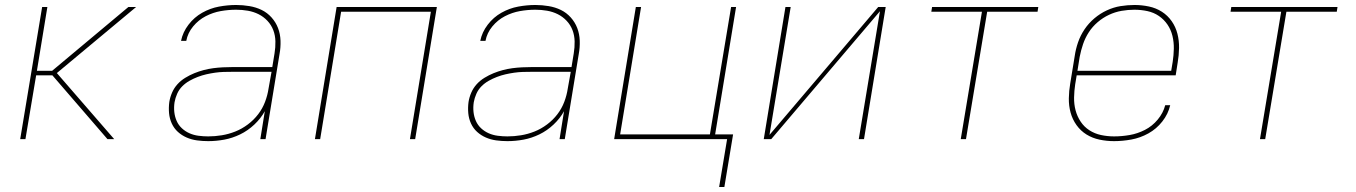

<svg xmlns="http://www.w3.org/2000/svg" viewBox="-20 -558 5440 770"><path d="M61 0 149 -530H170L128 -274H189L495 -530H526L208 -265L438 0H411L190 -256H125L82 0Z M815 8Q792 8 770 5Q748 2 728.5 -6.5Q709 -15 693.5 -29Q678 -43 669 -62.5Q660 -82 658 -104Q656 -126 659 -149Q662 -168 670 -186.5Q678 -205 691.5 -220Q705 -235 723 -246Q741 -257 759.5 -264.5Q778 -272 797 -277Q816 -282 835 -284.5Q854 -287 873.5 -288Q893 -289 912 -289H1072L1081 -344Q1085 -368 1084.5 -392Q1084 -416 1076 -437Q1068 -458 1052.5 -474.5Q1037 -491 1017 -501Q997 -511 974 -515Q951 -519 927 -519Q896 -519 865 -513.5Q834 -508 805 -493Q776 -478 754.5 -452Q733 -426 727 -394H706Q713 -429 736 -459Q759 -489 791 -507Q823 -525 858 -531.5Q893 -538 927 -538Q954 -538 980.5 -533.5Q1007 -529 1029.5 -518Q1052 -507 1069 -488Q1086 -469 1095 -445.5Q1104 -422 1105 -395Q1106 -368 1101 -341L1045 0H1024L1042 -112Q1026 -83 1000 -58.5Q974 -34 943 -19Q912 -4 879.5 2Q847 8 815 8ZM815 -11Q842 -11 869.5 -15.5Q897 -20 923.5 -30.5Q950 -41 974 -59Q998 -77 1015.5 -100Q1033 -123 1043 -149.5Q1053 -176 1057 -203L1069 -270H912Q894 -270 877 -269.5Q860 -269 842.5 -266.5Q825 -264 807.5 -260Q790 -256 773 -249.5Q756 -243 740 -234Q724 -225 711 -212Q698 -199 690.5 -182Q683 -165 680 -148Q677 -128 679 -109Q681 -90 688.5 -73Q696 -56 709.5 -43.5Q723 -31 740 -23.5Q757 -16 776.5 -13.5Q796 -11 815 -11Z M1243 0 1330 -530H1732L1645 0H1624L1708 -511H1348L1264 0Z M2015 8Q1992 8 1970 5Q1948 2 1928.5 -6.5Q1909 -15 1893.5 -29Q1878 -43 1869 -62.5Q1860 -82 1858 -104Q1856 -126 1859 -149Q1862 -168 1870 -186.5Q1878 -205 1891.5 -220Q1905 -235 1923 -246Q1941 -257 1959.5 -264.5Q1978 -272 1997 -277Q2016 -282 2035 -284.5Q2054 -287 2073.5 -288Q2093 -289 2112 -289H2272L2281 -344Q2285 -368 2284.5 -392Q2284 -416 2276 -437Q2268 -458 2252.5 -474.5Q2237 -491 2217 -501Q2197 -511 2174 -515Q2151 -519 2127 -519Q2096 -519 2065 -513.5Q2034 -508 2005 -493Q1976 -478 1954.5 -452Q1933 -426 1927 -394H1906Q1913 -429 1936 -459Q1959 -489 1991 -507Q2023 -525 2058 -531.5Q2093 -538 2127 -538Q2154 -538 2180.5 -533.5Q2207 -529 2229.5 -518Q2252 -507 2269 -488Q2286 -469 2295 -445.5Q2304 -422 2305 -395Q2306 -368 2301 -341L2245 0H2224L2242 -112Q2226 -83 2200 -58.5Q2174 -34 2143 -19Q2112 -4 2079.5 2Q2047 8 2015 8ZM2015 -11Q2042 -11 2069.5 -15.5Q2097 -20 2123.5 -30.5Q2150 -41 2174 -59Q2198 -77 2215.5 -100Q2233 -123 2243 -149.5Q2253 -176 2257 -203L2269 -270H2112Q2094 -270 2077 -269.5Q2060 -269 2042.5 -266.5Q2025 -264 2007.5 -260Q1990 -256 1973 -249.5Q1956 -243 1940 -234Q1924 -225 1911 -212Q1898 -199 1890.5 -182Q1883 -165 1880 -148Q1877 -128 1879 -109Q1881 -90 1888.5 -73Q1896 -56 1909.5 -43.5Q1923 -31 1940 -23.5Q1957 -16 1976.5 -13.5Q1996 -11 2015 -11Z M2864 192 2896 0H2443L2530 -530H2551L2467 -19H2827L2912 -530H2932L2848 -19H2920L2885 192Z M3043 0 3130 -530H3151L3066 -17L3502 -530H3532L3445 0H3424L3509 -513L3073 0Z M3833 0 3918 -511H3715L3718 -530H4144L4141 -511H3939L3854 0Z M4448 8Q4418 8 4389.5 2Q4361 -4 4337.5 -18.5Q4314 -33 4297.5 -56Q4281 -79 4273.5 -106.5Q4266 -134 4266.5 -164Q4267 -194 4272 -223L4290 -333Q4294 -361 4303.5 -388.5Q4313 -416 4329.5 -440.5Q4346 -465 4369 -484.5Q4392 -504 4419 -516.5Q4446 -529 4474 -533.5Q4502 -538 4530 -538Q4559 -538 4587.5 -532Q4616 -526 4639.5 -511Q4663 -496 4679 -473Q4695 -450 4702 -422.5Q4709 -395 4708.5 -365.5Q4708 -336 4703 -307L4695 -256H4298L4292 -220Q4288 -194 4287.5 -167Q4287 -140 4293.5 -115.5Q4300 -91 4314 -70Q4328 -49 4349 -35.5Q4370 -22 4395.5 -16.5Q4421 -11 4448 -11Q4479 -11 4510.5 -16.5Q4542 -22 4571.5 -37Q4601 -52 4623 -78.5Q4645 -105 4653 -136H4673Q4665 -101 4641.5 -71Q4618 -41 4585.5 -23Q4553 -5 4517.5 1.5Q4482 8 4448 8ZM4301 -274H4677L4683 -310Q4687 -336 4687.5 -362.5Q4688 -389 4682 -414Q4676 -439 4662 -459.5Q4648 -480 4627.5 -494Q4607 -508 4581.5 -513.5Q4556 -519 4529 -519Q4504 -519 4478 -514.5Q4452 -510 4427.5 -498.5Q4403 -487 4382 -469Q4361 -451 4346.5 -428.5Q4332 -406 4323.5 -381Q4315 -356 4310 -330Z M5033 0 5118 -511H4915L4918 -530H5344L5341 -511H5139L5054 0Z"/></svg>

Font: Iosevka Curly ThExObl
Style: Regular
Weight: 100
Width: 7
Italic angle: -9°
Monospace: yes
Designer: Belleve Invis
Foundry: Belleve Invis
Version: Version 11.1.0; ttfautohint (v1.8.3)